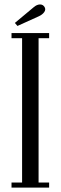

<svg xmlns="http://www.w3.org/2000/svg" viewBox="-20 -850 275 870"><path d="M59.1 -732.4 47.4 -746.1 132.8 -817.4Q147 -829.6 160.9 -829.8Q174.8 -830.1 182.1 -817.9Q188.5 -806.6 180.4 -795.2Q172.4 -783.7 155.3 -775.9ZM32.2 0V-22.9H80.1V-676.8H32.2V-700.2H202.6V-676.8H154.8V-22.9H202.6V0Z"/></svg>

Font: Imbue
Style: Regular
Weight: 400
Designer: Tyler Finck
Foundry: Etcetera Type Company
Version: Version 0.910